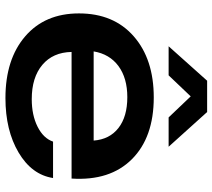

<svg xmlns="http://www.w3.org/2000/svg" viewBox="-58 -722 789 713"><g transform="rotate(90 336.5 -365.5)"><path d="M344.2 8.8Q200.2 8.8 115 -64.5Q29.8 -137.7 29.8 -264.2Q29.8 -393.1 114.7 -467.5Q199.7 -542 341.8 -542Q490.2 -542 571.3 -460.7Q652.3 -379.4 643.1 -236.8H172.9Q174.3 -167.5 220.9 -128.2Q267.6 -88.9 348.1 -88.9Q407.7 -88.9 450.7 -110.6Q493.7 -132.3 505.9 -168H641.1Q628.9 -88.9 546.4 -40Q463.9 8.8 344.2 8.8ZM151.9 -597.2 279.8 -740.2H396L524.9 -597.2H416L337.9 -679.2L259.8 -597.2ZM170.9 -318.8H502Q497.6 -377.9 455.3 -410.9Q413.1 -443.8 340.8 -443.8Q270 -443.8 225.3 -410.9Q180.7 -377.9 170.9 -318.8Z"/></g></svg>

Font: Lumene Sans Expanded
Style: Bold
Weight: 600
Width: 7
Designer: Deni Anggara
Version: Version 1.003;Glyphs 3.1.2 (3151)